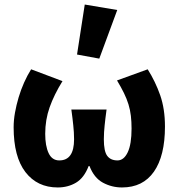

<svg xmlns="http://www.w3.org/2000/svg" viewBox="-20 -813 786 845"><path d="M234 12Q144 12 92 -55.5Q40 -123 40 -253Q40 -284 46 -317.5Q52 -351 62 -384.5Q72 -418 86 -449.5Q100 -481 117 -508L255 -456Q218 -396 198.5 -341Q179 -286 179 -224Q179 -171 194 -139Q209 -107 241 -107Q306 -107 306 -200Q306 -217 305 -231.5Q304 -246 302.5 -261Q301 -276 299 -292.5Q297 -309 294 -331H449Q446 -309 444 -292.5Q442 -276 440.5 -261Q439 -246 438 -231.5Q437 -217 437 -200Q437 -147 452 -127Q467 -107 497 -107Q525 -107 542 -142.5Q559 -178 559 -247Q559 -277 556 -303Q553 -329 545.5 -353.5Q538 -378 525.5 -403.5Q513 -429 495 -459L630 -508Q664 -454 685 -394Q706 -334 706 -256Q706 -127 657.5 -57.5Q609 12 517 12Q472 12 433 -9Q394 -30 374 -82H370Q350 -30 314.5 -9Q279 12 234 12ZM319 -573 353 -793 496 -769 417 -555Z"/></svg>

Font: hySource Sans Pro
Style: Bold
Weight: 700
Designer: Paul D. Hunt
Foundry: Adobe Systems Incorporated
Version: Version 2.021;PS 2.000;hotconv 1.0.86;makeotf.lib2.5.63406